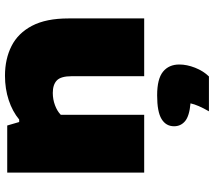

<svg xmlns="http://www.w3.org/2000/svg" viewBox="-64 -535 859 771"><g transform="rotate(-90 365.5 -149.5)"><path d="M58 0V-550H247L261 -502H271Q303.5 -529 349 -544Q394.5 -559 447 -559Q514 -559 566 -532.8Q618 -506.5 647.5 -450.2Q677 -394 677 -304V0H445V-291Q445 -334.5 428 -350.8Q411 -367 378 -367Q352 -367 328.5 -358.2Q305 -349.5 290 -335V0ZM304 260Q329.5 216 336 186Q285 181.5 264.5 164.2Q244 147 244 120Q244 87.5 273 69.8Q302 52 368 52Q434 52 463 75.5Q492 99 492 141Q492 171.5 479 204.5Q466 237.5 444 260Z"/></g></svg>

Font: Encode Sans Expanded Expanded Black
Style: Regular
Weight: 900
Width: 7
Designer: Multiple Designers
Foundry: Impallari Type
Version: Version 3.000; ttfautohint (v1.8.3) -l 8 -r 50 -G 200 -x 14 